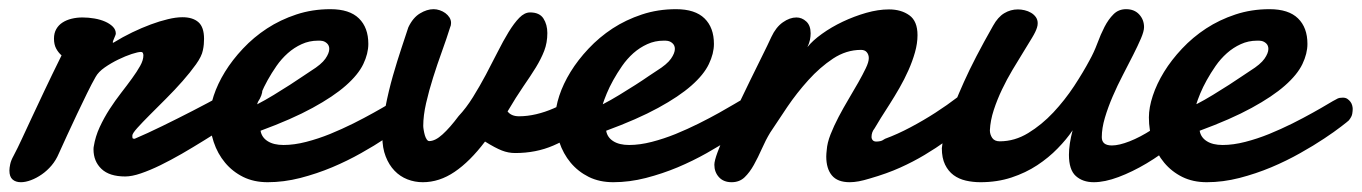

<svg xmlns="http://www.w3.org/2000/svg" viewBox="-20 -375 2894 408"><path d="M221.7 -284.7Q240.7 -296.4 261 -306.2Q281.2 -315.9 300.3 -323Q319.3 -330.1 336.7 -334.2Q354 -338.4 367.7 -338.4Q389.6 -338.4 401.6 -327.9Q413.6 -317.4 413.6 -292.5Q413.6 -287.1 413.1 -281Q412.6 -274.9 411.1 -268.1Q408.7 -255.4 396.5 -238.3Q384.3 -221.2 367.9 -202.6Q351.6 -184.1 332.8 -165.3Q314 -146.5 298.1 -130.6Q282.2 -114.7 271.7 -103Q261.2 -91.3 261.2 -86.9Q261.2 -83 261.7 -81.5Q262.2 -80.1 266.1 -80.1Q292.5 -91.3 325 -107.2Q357.4 -123 389.6 -139.6Q421.9 -156.2 450.7 -172.1Q479.5 -188 499.5 -199.7Q503.9 -202.1 508.5 -203.9Q513.2 -205.6 517.1 -205.6Q525.9 -205.6 531.7 -199.7Q537.6 -193.8 537.6 -184.1Q537.6 -172.9 528.1 -158.4Q518.6 -144 496.1 -128.4Q479 -117.7 457.8 -104.2Q436.5 -90.8 413.3 -76.4Q390.1 -62 366.5 -48.3Q342.8 -34.7 320.8 -23.9Q298.8 -13.2 279.5 -6.6Q260.3 0 246.1 0Q212.4 0 195.6 -16.1Q178.7 -32.2 178.7 -57.6Q178.7 -61.5 179.2 -63.5Q182.6 -85 191.9 -105Q201.2 -125 212.9 -143.1Q224.6 -161.1 237.3 -177.5Q250 -193.8 260.5 -208.3Q271 -222.7 277.8 -234.9Q284.7 -247.1 284.7 -257.3Q284.7 -259.8 283.7 -262.2Q282.7 -264.6 279.3 -264.6Q273.4 -264.6 260 -260.3Q246.6 -255.9 231.4 -248.5Q216.3 -241.2 202.6 -231.7Q189 -222.2 183.1 -211.4Q175.3 -197.8 165 -176.8Q154.8 -155.8 143.8 -132.8Q132.8 -109.9 122.6 -87.4Q112.3 -64.9 105 -48.8Q99.1 -34.7 89.6 -23.4Q80.1 -12.2 68.8 -4.4Q57.6 3.4 45.9 7.8Q34.2 12.2 24.4 12.2Q13.2 12.2 6.6 6.3Q0 0.5 0 -12.7Q0 -18.1 1.7 -26.1Q3.4 -34.2 8.8 -43.9Q17.6 -60.5 26.6 -80.1Q35.6 -99.6 47.4 -124.8Q59.1 -149.9 74.5 -182.4Q89.8 -214.8 110.8 -257.3Q104 -263.2 99.4 -271.7Q94.7 -280.3 94.7 -293Q94.7 -304.7 99.6 -313.2Q104.5 -321.8 112.8 -327.1Q121.1 -332.5 132.1 -335.2Q143.1 -337.9 155.3 -337.9Q168 -337.9 180.7 -335.7Q193.4 -333.5 203.4 -329.1Q213.4 -324.7 219.7 -318.4Q226.1 -312 226.1 -303.7Q226.1 -302.2 225.1 -299.8Q224.1 -297.4 222.9 -294.4Q221.7 -291.5 220.7 -289.1Q219.7 -286.6 219.7 -285.2Q219.7 -284.2 220.2 -284.2H220.7Z M664.6 -288.1Q662.1 -288.6 660.2 -288.6Q658.2 -288.6 655.8 -288.6Q637.2 -288.6 621.1 -281.2Q605 -273.9 591.6 -262Q578.1 -250 567.6 -234.9Q557.1 -219.7 548.8 -204.8Q540.5 -189.9 534.9 -176.3Q529.3 -162.6 526.4 -153.3Q543.5 -162.1 561.8 -173.3Q580.1 -184.6 596.2 -194.8Q612.3 -205.1 624.3 -213.4Q636.2 -221.7 641.1 -224.6Q663.1 -238.3 671.4 -250.2Q679.7 -262.2 679.7 -271Q679.7 -278.3 675 -282.7Q670.4 -287.1 664.6 -288.1ZM682.1 -355.5Q722.7 -355.5 742.7 -335.9Q762.7 -316.4 762.7 -281.7Q762.7 -261.2 752 -238.8Q741.2 -216.3 714.8 -193.1Q688.5 -169.9 644.3 -145.8Q600.1 -121.6 533.7 -97.2Q536.1 -83 548.8 -75Q561.5 -66.9 582.5 -66.9Q605 -66.9 630.6 -73.5Q656.2 -80.1 681.4 -90.3Q706.5 -100.6 730.5 -112.5Q754.4 -124.5 773.7 -135.3Q793 -146 805.9 -153.8Q818.8 -161.6 823.2 -163.6Q827.6 -166.5 831.3 -167Q835 -167.5 837.9 -167.5Q843.8 -167.5 847.7 -164.8Q851.6 -162.1 854.2 -158.4Q856.9 -154.8 857.9 -150.6Q858.9 -146.5 858.9 -143.6Q858.9 -139.2 857.9 -133.1Q856.9 -127 850.6 -119.1Q848.1 -116.7 834.2 -106Q820.3 -95.2 798.3 -80.6Q776.4 -65.9 747.3 -49.6Q718.3 -33.2 685.8 -19.5Q653.3 -5.9 618.2 3.2Q583 12.2 548.8 12.2Q519.5 12.2 496.8 1Q474.1 -10.3 458.3 -29.3Q442.4 -48.3 434.1 -73.2Q425.8 -98.1 425.8 -125.5Q425.8 -146.5 434.1 -171.6Q442.4 -196.8 458 -222.2Q473.6 -247.6 496.3 -271.7Q519 -295.9 547.4 -314.5Q575.7 -333 609.6 -344.2Q643.6 -355.5 682.1 -355.5Z M1229 -109.4Q1192.4 -81.5 1155.8 -65.7Q1119.1 -49.8 1074.7 -49.8Q1060.1 -49.8 1046.4 -55.2Q1032.7 -60.5 1010.7 -74.2Q978.5 -31.7 946 -9.8Q913.6 12.2 878.4 12.2Q861.3 12.2 845.7 6.1Q830.1 0 818.4 -12.2Q806.6 -24.4 799.6 -42.5Q792.5 -60.5 792.5 -84.5Q792.5 -113.8 799.1 -147.7Q805.7 -181.6 814.9 -213.9Q824.2 -246.1 833.3 -273.4Q842.3 -300.8 847.7 -316.9Q857.4 -337.4 872.3 -346.4Q887.2 -355.5 901.4 -355.5Q907.7 -355.5 914.3 -353.3Q920.9 -351.1 926.3 -347.2Q931.6 -343.3 935.1 -337.9Q938.5 -332.5 938.5 -326.2Q938.5 -320.8 936.5 -316.9Q929.2 -293.5 919.2 -265.9Q909.2 -238.3 900.4 -210.4Q891.6 -182.6 885.5 -156Q879.4 -129.4 879.4 -107.4Q879.4 -104 880.4 -98.4Q881.3 -92.8 882.8 -87.6Q884.3 -82.5 886.7 -78.9Q889.2 -75.2 892.1 -75.2Q904.8 -75.2 920.4 -89.4Q936 -103.5 954.6 -128.4Q970.7 -145.5 985.1 -168.7Q999.5 -191.9 1012.5 -216.3Q1025.4 -240.7 1037.4 -264.4Q1049.3 -288.1 1060.8 -306.9Q1072.3 -325.7 1083.5 -337.2Q1094.7 -348.6 1106.4 -348.6Q1126.5 -348.6 1134.8 -335.7Q1143.1 -322.8 1143.1 -304.7Q1143.1 -284.2 1136.5 -267.1Q1129.9 -250 1118.7 -231.7Q1107.4 -213.4 1092 -191.2Q1076.7 -168.9 1058.6 -138.2Q1066.4 -127.9 1083 -127.9Q1100.6 -127.9 1119.4 -132.3Q1138.2 -136.7 1156.7 -144.8Q1175.3 -152.8 1193.6 -164.3Q1211.9 -175.8 1229 -189.5Q1236.3 -193.8 1242.7 -193.8Q1251.5 -193.8 1257.1 -186Q1262.7 -178.2 1262.7 -166Q1262.7 -152.8 1254.9 -137.5Q1247.1 -122.1 1229 -109.4Z M1398.9 -288.1Q1396.5 -288.6 1394.5 -288.6Q1392.6 -288.6 1390.1 -288.6Q1371.6 -288.6 1355.5 -281.2Q1339.4 -273.9 1325.9 -262Q1312.5 -250 1302 -234.9Q1291.5 -219.7 1283.2 -204.8Q1274.9 -189.9 1269.3 -176.3Q1263.7 -162.6 1260.7 -153.3Q1277.8 -162.1 1296.1 -173.3Q1314.5 -184.6 1330.6 -194.8Q1346.7 -205.1 1358.6 -213.4Q1370.6 -221.7 1375.5 -224.6Q1397.5 -238.3 1405.8 -250.2Q1414.1 -262.2 1414.1 -271Q1414.1 -278.3 1409.4 -282.7Q1404.8 -287.1 1398.9 -288.1ZM1416.5 -355.5Q1457 -355.5 1477.1 -335.9Q1497.1 -316.4 1497.1 -281.7Q1497.1 -261.2 1486.3 -238.8Q1475.6 -216.3 1449.2 -193.1Q1422.9 -169.9 1378.7 -145.8Q1334.5 -121.6 1268.1 -97.2Q1270.5 -83 1283.2 -75Q1295.9 -66.9 1316.9 -66.9Q1339.4 -66.9 1365 -73.5Q1390.6 -80.1 1415.8 -90.3Q1440.9 -100.6 1464.8 -112.5Q1488.8 -124.5 1508.1 -135.3Q1527.3 -146 1540.3 -153.8Q1553.2 -161.6 1557.6 -163.6Q1562 -166.5 1565.7 -167Q1569.3 -167.5 1572.3 -167.5Q1578.1 -167.5 1582 -164.8Q1585.9 -162.1 1588.6 -158.4Q1591.3 -154.8 1592.3 -150.6Q1593.3 -146.5 1593.3 -143.6Q1593.3 -139.2 1592.3 -133.1Q1591.3 -127 1585 -119.1Q1582.5 -116.7 1568.6 -106Q1554.7 -95.2 1532.7 -80.6Q1510.7 -65.9 1481.7 -49.6Q1452.6 -33.2 1420.2 -19.5Q1387.7 -5.9 1352.5 3.2Q1317.4 12.2 1283.2 12.2Q1253.9 12.2 1231.2 1Q1208.5 -10.3 1192.6 -29.3Q1176.8 -48.3 1168.5 -73.2Q1160.2 -98.1 1160.2 -125.5Q1160.2 -146.5 1168.5 -171.6Q1176.8 -196.8 1192.4 -222.2Q1208 -247.6 1230.7 -271.7Q1253.4 -295.9 1281.7 -314.5Q1310.1 -333 1344 -344.2Q1377.9 -355.5 1416.5 -355.5Z M1619.1 -296.4Q1628.9 -317.4 1643.6 -327.6Q1658.2 -337.9 1672.4 -337.9Q1684.1 -337.9 1693.4 -329.3Q1702.6 -320.8 1702.6 -304.2Q1702.6 -297.9 1701.2 -290.5Q1699.7 -283.2 1695.8 -274.9Q1706.5 -288.6 1726.6 -303Q1746.6 -317.4 1770.8 -328.9Q1794.9 -340.3 1820.6 -347.7Q1846.2 -355 1869.1 -355Q1895 -355 1912.4 -342.5Q1929.7 -330.1 1929.7 -300.3Q1929.7 -282.7 1924.3 -263.7Q1918.9 -244.6 1910.4 -225.6Q1901.9 -206.5 1891.4 -188.2Q1880.9 -169.9 1870.6 -153.8Q1860.4 -137.7 1851.8 -124.3Q1843.3 -110.8 1838.4 -102.1Q1832 -94.2 1832 -84Q1832 -80.1 1834.5 -77.1Q1836.9 -74.2 1842.3 -74.2Q1845.7 -74.2 1850.1 -75Q1854.5 -75.7 1860.8 -80.1Q1887.2 -89.8 1914.8 -104.5Q1942.4 -119.1 1967.8 -135.5Q1993.2 -151.9 2014.4 -168.2Q2035.6 -184.6 2049.8 -197.8Q2053.7 -201.2 2057.6 -202.6Q2061.5 -204.1 2064.9 -204.1Q2073.2 -204.1 2077.9 -197.8Q2082.5 -191.4 2082.5 -181.6Q2082.5 -166.5 2073 -147.9Q2063.5 -129.4 2043 -113.3Q2015.1 -93.3 1991.9 -76.7Q1968.8 -60.1 1944.6 -45.7Q1920.4 -31.2 1892.8 -18.8Q1865.2 -6.3 1828.1 4.4Q1815.4 8.3 1804.9 10.3Q1794.4 12.2 1785.6 12.2Q1759.8 12.2 1747.8 -2.2Q1735.8 -16.6 1735.8 -42.5Q1735.8 -45.9 1736.1 -49.1Q1736.3 -52.2 1736.8 -56.2Q1737.8 -71.3 1744.9 -89.4Q1752 -107.4 1762 -126.5Q1772 -145.5 1783.2 -164.3Q1794.4 -183.1 1804 -200Q1813.5 -216.8 1819.8 -230Q1826.2 -243.2 1826.2 -251.5Q1826.2 -258.8 1822 -263.9Q1817.9 -269 1809.6 -269Q1778.3 -269 1750.2 -250.5Q1722.2 -231.9 1697.8 -204.8Q1673.3 -177.7 1652.8 -147.5Q1632.3 -117.2 1616.7 -93.3Q1606.9 -77.1 1598.9 -58.8Q1590.8 -40.5 1582 -24.7Q1573.2 -8.8 1562.3 1.7Q1551.3 12.2 1534.7 12.2Q1517.6 12.2 1507.8 1.5Q1498 -9.3 1498 -24.9Q1498 -33.2 1504.9 -51.8Q1511.7 -70.3 1522.5 -94.7Q1533.2 -119.1 1546.6 -147.2Q1560.1 -175.3 1573.5 -202.9Q1586.9 -230.5 1599.1 -254.9Q1611.3 -279.3 1619.1 -296.4Z M2525.4 -116.7Q2503.9 -92.3 2475.3 -69.1Q2446.8 -45.9 2416.5 -27.8Q2386.2 -9.8 2356.9 1.2Q2327.6 12.2 2304.2 12.2Q2280.8 12.2 2266.1 -1Q2251.5 -14.2 2251.5 -45.9Q2251.5 -68.4 2259.3 -98.1Q2246.6 -79.1 2227.5 -59.6Q2208.5 -40 2184.1 -23.9Q2159.7 -7.8 2129.4 2.2Q2099.1 12.2 2063.5 12.2Q2047.4 12.2 2032.5 8.8Q2017.6 5.4 2006.3 -2.9Q1995.1 -11.2 1988.3 -25.1Q1981.4 -39.1 1981.4 -60.1Q1981.4 -60.5 1983.4 -75Q1985.4 -89.4 1995.8 -120.4Q2006.3 -151.4 2028.3 -200.7Q2050.3 -250 2090.3 -320.3Q2100.6 -338.9 2114 -346.9Q2127.4 -355 2143.1 -355Q2149.9 -355 2157.2 -353.3Q2164.6 -351.6 2170.9 -347.9Q2177.2 -344.2 2181.2 -338.6Q2185.1 -333 2185.1 -325.7Q2185.1 -320.8 2183.6 -316.4Q2181.2 -308.1 2173.1 -294.7Q2165 -281.2 2154.3 -263.9Q2143.6 -246.6 2131.6 -226.6Q2119.6 -206.5 2109.4 -185.1Q2099.1 -163.6 2091.8 -141.4Q2084.5 -119.1 2083.5 -98.1Q2083.5 -89.4 2088.4 -82Q2093.3 -74.7 2104.5 -74.7Q2136.2 -74.7 2165 -92.3Q2193.8 -109.9 2218.3 -136Q2242.7 -162.1 2262.5 -192.1Q2282.2 -222.2 2295.4 -247.1Q2304.7 -263.7 2311.8 -282.7Q2318.8 -301.8 2327.1 -317.9Q2335.4 -334 2346.2 -344.7Q2356.9 -355.5 2373 -355.5Q2390.6 -355.5 2400.9 -344.2Q2411.1 -333 2411.1 -317.4Q2411.1 -308.6 2404.5 -293.2Q2397.9 -277.8 2387.9 -258.1Q2377.9 -238.3 2366.2 -215.8Q2354.5 -193.4 2344.5 -170.2Q2334.5 -147 2327.9 -124.8Q2321.3 -102.5 2321.3 -83.5Q2321.3 -65.9 2342.8 -65.9Q2357.9 -65.9 2380.4 -74.7Q2402.8 -83.5 2427.5 -99.4Q2452.1 -115.2 2476.8 -136.7Q2501.5 -158.2 2520.5 -183.1Z M2660.2 -288.1Q2657.7 -288.6 2655.8 -288.6Q2653.8 -288.6 2651.4 -288.6Q2632.8 -288.6 2616.7 -281.2Q2600.6 -273.9 2587.2 -262Q2573.7 -250 2563.2 -234.9Q2552.7 -219.7 2544.4 -204.8Q2536.1 -189.9 2530.5 -176.3Q2524.9 -162.6 2522 -153.3Q2539.1 -162.1 2557.4 -173.3Q2575.7 -184.6 2591.8 -194.8Q2607.9 -205.1 2619.9 -213.4Q2631.8 -221.7 2636.7 -224.6Q2658.7 -238.3 2667 -250.2Q2675.3 -262.2 2675.3 -271Q2675.3 -278.3 2670.7 -282.7Q2666 -287.1 2660.2 -288.1ZM2677.7 -355.5Q2718.3 -355.5 2738.3 -335.9Q2758.3 -316.4 2758.3 -281.7Q2758.3 -261.2 2747.6 -238.8Q2736.8 -216.3 2710.4 -193.1Q2684.1 -169.9 2639.9 -145.8Q2595.7 -121.6 2529.3 -97.2Q2531.7 -83 2544.4 -75Q2557.1 -66.9 2578.1 -66.9Q2600.6 -66.9 2626.2 -73.5Q2651.9 -80.1 2677 -90.3Q2702.1 -100.6 2726.1 -112.5Q2750 -124.5 2769.3 -135.3Q2788.6 -146 2801.5 -153.8Q2814.5 -161.6 2818.8 -163.6Q2823.2 -166.5 2826.9 -167Q2830.6 -167.5 2833.5 -167.5Q2839.4 -167.5 2843.3 -164.8Q2847.2 -162.1 2849.9 -158.4Q2852.5 -154.8 2853.5 -150.6Q2854.5 -146.5 2854.5 -143.6Q2854.5 -139.2 2853.5 -133.1Q2852.5 -127 2846.2 -119.1Q2843.8 -116.7 2829.8 -106Q2815.9 -95.2 2793.9 -80.6Q2772 -65.9 2742.9 -49.6Q2713.9 -33.2 2681.4 -19.5Q2648.9 -5.9 2613.8 3.2Q2578.6 12.2 2544.4 12.2Q2515.1 12.2 2492.4 1Q2469.7 -10.3 2453.9 -29.3Q2438 -48.3 2429.7 -73.2Q2421.4 -98.1 2421.4 -125.5Q2421.4 -146.5 2429.7 -171.6Q2438 -196.8 2453.6 -222.2Q2469.2 -247.6 2491.9 -271.7Q2514.6 -295.9 2543 -314.5Q2571.3 -333 2605.2 -344.2Q2639.2 -355.5 2677.7 -355.5Z"/></svg>

Font: Damion
Style: Regular
Weight: 400
Foundry: vernon adams
Version: Version 1.000